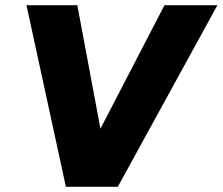

<svg xmlns="http://www.w3.org/2000/svg" viewBox="-20 -720 858 740"><path d="M251 0 614 -700H818L434 0ZM234 0 82 -700H278L409 0Z"/></svg>

Font: Figtree Black
Style: Italic
Weight: 900
Italic angle: -9.5°
Foundry: Erik Kennedy
Version: Version 2.001;gftools[0.9.30]